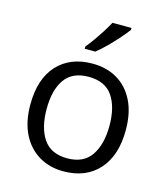

<svg xmlns="http://www.w3.org/2000/svg" viewBox="-115 -855 831 954"><g transform="rotate(15 301.0 -378.0)"><path d="M546.9 -268.6Q546.9 -136.7 480.7 -63.5Q414.6 9.8 299.3 9.8Q228 9.8 172.9 -23.2Q117.7 -56.2 86.7 -118.4Q55.7 -180.7 55.7 -268.6Q55.7 -400.4 121.8 -472.7Q188 -544.9 302.7 -544.9Q376 -544.9 430.9 -512.2Q485.8 -479.5 516.4 -417.7Q546.9 -356 546.9 -268.6ZM139.6 -268.6Q139.6 -171.4 178.5 -114.5Q217.3 -57.6 301.3 -57.6Q384.8 -57.6 423.8 -114.7Q462.9 -171.9 462.9 -268.6Q462.9 -364.7 424.1 -420.7Q385.3 -476.6 300.8 -476.6Q217.3 -476.6 178.5 -421.4Q139.6 -366.2 139.6 -268.6ZM442.9 -766.1V-756.3Q429.7 -737.8 404.8 -709.5Q379.9 -681.2 351.6 -652.8Q323.2 -624.5 299.3 -606H245.1V-617.7Q260.7 -636.2 279.3 -662.4Q297.9 -688.5 315.4 -716.1Q333 -743.7 344.7 -766.1Z"/></g></svg>

Font: Open Sans
Style: Regular
Weight: 400
Designer: Monotype Design Team
Foundry: Monotype Imaging Inc.
Version: Version 3.000; ttfautohint (v1.8.4)